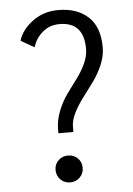

<svg xmlns="http://www.w3.org/2000/svg" viewBox="-52 -746 554 797"><g transform="rotate(-5 225.0 -347.5)"><path d="M177 -196.5V-211Q177 -250.5 192 -288.2Q207 -326 228.2 -355.8Q249.5 -385.5 270.8 -413.5Q292 -441.5 307 -473.2Q322 -505 322 -535.5Q322 -647.5 221 -647.5Q179.5 -647.5 150 -622.2Q120.5 -597 110 -560.5L54 -592.5Q66.5 -636.5 112.5 -671.2Q158.5 -706 221 -706Q298 -706 344.8 -663.8Q391.5 -621.5 391.5 -535.5Q391.5 -499.5 375.8 -463Q360 -426.5 337.8 -396Q315.5 -365.5 293.2 -336.2Q271 -307 255.2 -276Q239.5 -245 239.5 -217V-196.5ZM152 -45.5Q152 -69 168.2 -85Q184.5 -101 208.5 -101Q232.5 -101 248.8 -85Q265 -69 265 -45.5Q265 -21.5 248.8 -5.2Q232.5 11 208.5 11Q184.5 11 168.2 -5.2Q152 -21.5 152 -45.5Z"/></g></svg>

Font: League Mono Condensed Light
Style: Regular
Weight: 300
Width: 1
Designer: Tyler Finck
Foundry: The League of Moveable Type / Tyler Finck
Version: Version 2.210